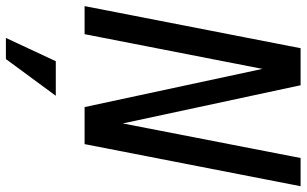

<svg xmlns="http://www.w3.org/2000/svg" viewBox="-216 -556 1035 648"><g transform="rotate(90 301.0 -231.5)"><path d="M139.2 -729H264.2L393.1 -128.9L509.8 -729H605L462.9 0H337.9L209 -600.1L91.8 0H-2.9ZM183.1 97.2H299.8L175.8 265.6H104.5Z"/></g></svg>

Font: Hack
Style: Italic
Weight: 400
Italic angle: -11°
Monospace: yes
Designer: Christopher Simpkins
Foundry: Christopher Simpkins
Version: Version 2.019; ttfautohint (v1.4.1) -l 4 -r 80 -G 350 -x 0 -